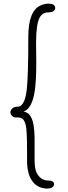

<svg xmlns="http://www.w3.org/2000/svg" viewBox="-20 -937 381 1073"><path d="M131.3 -83.5Q131.3 -212.9 123.3 -240.2Q115.2 -267.6 104.2 -274.2Q93.3 -280.8 75.7 -280.8Q59.1 -278.3 48.6 -288.1Q38.1 -297.9 38.1 -309.6Q38.1 -321.3 49.1 -331.3Q60.1 -341.3 85 -341.3Q119.1 -348.6 129.4 -435.5Q138.2 -510.7 138.2 -731.4Q138.2 -876 207 -906.7Q229 -916.5 250.7 -916.5Q272.5 -916.5 280.5 -909.2Q288.6 -901.9 288.6 -892.6Q288.6 -883.3 279.8 -875.7Q271 -868.2 254.2 -868.2Q237.3 -868.2 224.1 -862.1Q210.9 -856 201.2 -837.9Q181.6 -799.8 181.6 -697.8Q181.6 -662.6 182.4 -620.1Q183.1 -577.6 182.1 -534.7Q181.2 -491.7 177 -451.2Q172.9 -410.6 163.1 -379.4Q145.5 -324.7 111.3 -313.5Q131.3 -310.1 143.6 -296.9Q160.2 -277.8 166.7 -242.2Q173.3 -206.5 173.3 -156.2V-44.9Q173.3 8.8 185.8 30.8Q198.2 52.7 214.1 62.3Q230 71.8 249 71.8Q282.2 71.8 282.2 92.3Q282.2 101.6 272.9 109.1Q263.7 116.7 244.1 116.7Q224.6 116.7 204.6 109.6Q184.6 102.5 168 84.5Q129.4 42 131.3 -45.9Z"/></svg>

Font: Pompiere 
Style: Regular
Weight: 400
Designer: Karolina Lach
Foundry: Sorkin Type Co.
Version: Version 1.002